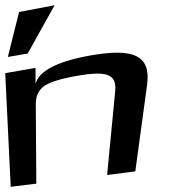

<svg xmlns="http://www.w3.org/2000/svg" viewBox="-75 -681 668 735"><path d="M273 -469C143 -446 73 -409 61 -359V-421L-55 -401L-34 34L64 22L62 -284C62 -314 73 -337 96 -353C119 -368 165 -382 234 -393C265 -398 290 -400 309 -399C355 -396 370 -375 366 -332L335 -11L443 -25L488 -356C504 -471 433 -497 273 -469ZM134 -661 -2 -635 -45 -463 31 -476Z"/></svg>

Font: Gamestation Warped
Style: Regular
Weight: 400
Designer: Jonas Hecksher
Foundry: Jonas Hecksher, Playtypeª, e-types AS
Version: Version 1.003